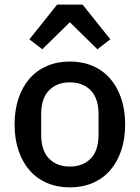

<svg xmlns="http://www.w3.org/2000/svg" viewBox="-20 -798 604 830"><path d="M282 12Q228 12 183.5 -7Q139 -26 108 -61.5Q77 -97 60 -147.5Q43 -198 43 -260Q43 -322 60 -372.5Q77 -423 108 -458.5Q139 -494 183.5 -513Q228 -532 282 -532Q336 -532 380.5 -513Q425 -494 456 -458.5Q487 -423 504 -372.5Q521 -322 521 -260Q521 -198 504 -147.5Q487 -97 456 -61.5Q425 -26 380.5 -7Q336 12 282 12ZM282 -78Q338 -78 372 -112.5Q406 -147 406 -216V-304Q406 -373 372 -407.5Q338 -442 282 -442Q226 -442 192 -407.5Q158 -373 158 -304V-216Q158 -147 192 -112.5Q226 -78 282 -78ZM337 -778 457 -628 401 -585 282 -702 163 -585 107 -628 227 -778Z"/></svg>

Font: IBM Plex Sans Arabic Medm
Style: Regular
Weight: 500
Designer: Mike Abbink, Paul van der Laan, Pieter van Rosmalen, Wael Morcos, Khajak Apelian
Foundry: Bold Monday
Version: Version 1.005